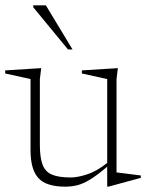

<svg xmlns="http://www.w3.org/2000/svg" viewBox="-24 -690 552 720"><path d="M125.5 -146.5Q125.5 -99 135.8 -72.2Q146 -45.5 171.2 -35Q196.5 -24.5 241.5 -24.5Q266 -24.5 301.8 -35.8Q337.5 -47 378 -79V-393.5L283 -414.5V-426L418 -434.5L413 -393.5V-43.5L504 -32V-23L382.5 10H378V-65Q340 -32.5 313 -16.2Q286 0 264.2 5Q242.5 10 220.5 10Q149.5 10 120 -22.2Q90.5 -54.5 90.5 -126.5V-393.5L-4.5 -414.5V-426L130.5 -434.5L125.5 -393.5ZM248 -504.5H231L100.5 -663V-670H148Z"/></svg>

Font: Newsreader Text ExtraLight
Style: Regular
Weight: 275
Designer: Hugues Gentile
Foundry: Production Type
Version: Version 1.001